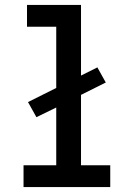

<svg xmlns="http://www.w3.org/2000/svg" viewBox="-20 -755 540 775"><path d="M75 0V-88H207V-321L127 -282L93 -343L207 -400V-647H89V-735H307V-450L373 -483L407 -422L307 -372V-88H425V0Z"/></svg>

Font: Iosevka Slab Semibold
Style: Regular
Weight: 600
Monospace: yes
Designer: Belleve Invis
Foundry: Belleve Invis
Version: Version 11.1.1; ttfautohint (v1.8.3)